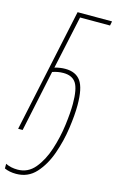

<svg xmlns="http://www.w3.org/2000/svg" viewBox="-154 -770 651 1071"><g transform="rotate(15 171.0 -234.0)"><path d="M55 246Q124 246 169 196.5Q214 147 240 73Q266 -1 277 -78.5Q288 -156 288 -212Q288 -311 259.5 -351Q231 -391 170 -391Q141 -391 109 -382L175 -689H348L353 -714H154L2 0H28L103 -355Q134 -366 166 -366Q217 -366 239 -332.5Q261 -299 261 -213Q261 -162 251.5 -89Q242 -16 219 55Q196 126 156.5 173.5Q117 221 57 221Q18 221 -12 206V233Q17 246 55 246Z"/></g></svg>

Font: Noto Sans Display Condensed Thin
Style: Italic
Weight: 250
Width: 3
Italic angle: -12°
Designer: Monotype Design Team
Foundry: Monotype Imaging Inc.
Version: Version 1.900